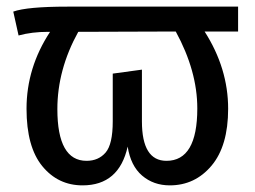

<svg xmlns="http://www.w3.org/2000/svg" viewBox="-20 -547 768 579"><path d="M698 -527V-452H597Q668 -341 668 -219Q668 -107 618 -47.5Q568 12 492 12Q443 12 408.5 -17.5Q374 -47 365 -105Q339 12 229 12Q155 12 107.5 -46Q60 -104 60 -219Q60 -343 131 -451H125Q76 -451 36 -440L20 -512Q62 -527 183 -527ZM575 -220Q575 -333 510 -452L216 -451Q153 -337 153 -218Q153 -62 241 -62Q277 -62 298.5 -87Q320 -112 320 -181V-325L408 -337V-181Q408 -62 482 -62Q575 -62 575 -220Z"/></svg>

Font: Fira Sans
Style: Regular
Weight: 400
Designer: Carrois Corporate & Edenspiekermann AG
Foundry: Carrois Corporate GbR & Edenspiekermann AG
Version: Version 4.106;PS 004.106;hotconv 1.0.70;makeotf.lib2.5.58329